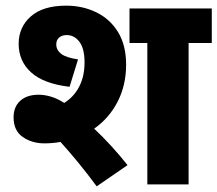

<svg xmlns="http://www.w3.org/2000/svg" viewBox="-20 -652 769 679"><path d="M137 -145Q93 -145 60.5 -167.5Q28 -190 28 -237Q28 -274 51.5 -295.5Q75 -317 117 -317Q138 -317 161 -310Q184 -303 207 -288Q241 -309 260 -345.5Q279 -382 279 -431Q279 -480 261 -504Q243 -528 216 -528Q200 -528 189.5 -519.5Q179 -511 179 -495Q179 -475 196.5 -461.5Q214 -448 256 -442L226 -345Q134 -356 90 -396Q46 -436 46 -497Q46 -556 89 -594Q132 -632 214 -632Q272 -632 320.5 -608.5Q369 -585 397.5 -538.5Q426 -492 426 -423Q426 -351 396 -292.5Q366 -234 313 -197Q344 -168 374.5 -134.5Q405 -101 431 -68L322 7Q288 -39 255.5 -78.5Q223 -118 194 -150Q166 -145 137 -145ZM647 -500V0H501V-500H438V-622H729V-500Z"/></svg>

Font: Noto Sans Devanagari UI SemiCondensed ExtraBold
Style: Regular
Weight: 800
Width: 4
Designer: Jelle Bosma - Monotype Design Team
Foundry: Monotype Imaging Inc.
Version: Version 2.004; ttfautohint (v1.8.4.7-5d5b)